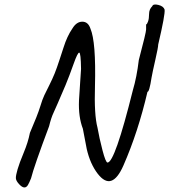

<svg xmlns="http://www.w3.org/2000/svg" viewBox="-20 -745 741 841"><path d="M376 -620Q401 -562 396 -368Q392 -243 407 -186Q415 -140 429 -86.5Q443 -33 451 -33Q483 -33 562 -350Q579 -407 588 -482Q620 -603 620 -616V-638Q624 -638 628.5 -651Q633 -664 633 -684Q633 -704 647 -718Q651 -729 673.5 -723.5Q696 -718 701 -703Q704 -682 673 -550Q673 -538 660.5 -483.5Q648 -429 644 -406Q634 -341 626 -343Q585 -167 521 -21Q470 96 408 16Q375 -27 360 -92Q355 -116 343 -181Q323 -233 326 -305Q327 -330 330.5 -375Q334 -420 335 -443Q334 -514 327 -514.5Q320 -515 302 -464Q284 -413 267 -372Q224 -271 214 -250Q204 -229 195 -192Q129 -16 116 36Q108 56 102 66Q88 88 64 62Q50 47 49.5 35.5Q49 24 57 -3.5Q65 -31 84 -76.5Q103 -122 111 -163Q145 -242 155.5 -276.5Q166 -311 174 -327.5Q182 -344 196 -372Q210 -400 219.5 -423.5Q229 -447 240.5 -482.5Q252 -518 258 -536Q274 -587 297 -620Q315 -650 340.5 -650Q366 -650 376 -620Z"/></svg>

Font: Caveat
Style: Regular
Weight: 400
Designer: Pablo Impallari
Foundry: Creative Lab NY
Version: Version 1.096; ttfautohint (v1.3)